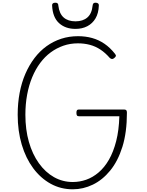

<svg xmlns="http://www.w3.org/2000/svg" viewBox="-20 -1383 1088 1422"><path d="M519 19Q430 19 355.5 -22Q281 -63 226 -137Q171 -211 141 -312Q111 -413 111 -533Q111 -619 125.5 -695.5Q140 -772 168 -836.5Q196 -901 235.5 -953Q275 -1005 325 -1041Q375 -1077 433.5 -1096Q492 -1115 558 -1115Q613 -1115 662 -1101.5Q711 -1088 753.5 -1059Q796 -1030 832 -984Q840 -974 838 -967.5Q836 -961 826 -953Q818 -946 810 -946Q802 -946 793 -954Q760 -992 723.5 -1016Q687 -1040 645.5 -1051Q604 -1062 557 -1062Q500 -1062 449.5 -1044.5Q399 -1027 355.5 -995Q312 -963 277.5 -916.5Q243 -870 218.5 -811Q194 -752 181 -682Q168 -612 168 -533Q168 -423 194 -332Q220 -241 268 -174Q316 -107 380 -71Q444 -35 519 -35Q570 -35 618.5 -52Q667 -69 710.5 -106Q754 -143 787 -200.5Q820 -258 840.5 -338Q861 -418 864 -522H565Q554 -522 550 -528Q546 -534 546 -547Q546 -561 550 -566.5Q554 -572 565 -572H898Q910 -572 915 -567Q920 -562 920 -549Q920 -402 886.5 -295.5Q853 -189 796 -119.5Q739 -50 667.5 -15.5Q596 19 519 19ZM539 -1169Q464 -1169 417 -1212Q370 -1255 366 -1342Q365 -1352 371 -1357.5Q377 -1363 390 -1363Q402 -1363 407 -1357.5Q412 -1352 412 -1342Q419 -1282 451.5 -1253.5Q484 -1225 539 -1225Q594 -1225 627 -1253.5Q660 -1282 666 -1342Q667 -1352 671.5 -1357.5Q676 -1363 687 -1363Q700 -1363 706.5 -1357.5Q713 -1352 712 -1342Q710 -1285 687.5 -1247Q665 -1209 627 -1189Q589 -1169 539 -1169Z"/></svg>

Font: Playwrite FR Moderne ExtraLight
Style: Regular
Weight: 250
Version: Version 1.002